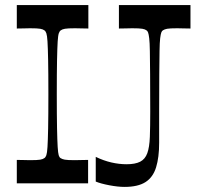

<svg xmlns="http://www.w3.org/2000/svg" viewBox="-20 -720 805 754"><path d="M46 0V-92Q63 -92 75.5 -91.5Q88 -91 98 -91Q127 -91 138 -93Q149 -95 154 -99Q159 -102 162 -110.5Q165 -119 166.5 -143Q168 -167 169 -216Q170 -265 170 -350Q170 -435 169 -484Q168 -533 166.5 -557Q165 -581 162 -589.5Q159 -598 154 -601Q149 -605 138 -607Q127 -609 98 -609Q88 -609 75.5 -608.5Q63 -608 46 -608V-700H327V-608Q311 -608 298 -608.5Q285 -609 275 -609Q246 -609 235 -607Q224 -605 219 -601Q214 -598 211 -589.5Q208 -581 206.5 -557Q205 -533 204 -484Q203 -435 203 -350Q203 -265 204 -216Q205 -167 206.5 -143Q208 -119 210.5 -110.5Q213 -102 218 -99Q224 -95 234.5 -93Q245 -91 274 -91Q284 -91 297.5 -91.5Q311 -92 326 -92V0ZM356 -7V-104Q387 -89 417.5 -82Q448 -75 477 -75Q511 -75 530.5 -85Q550 -95 558.5 -118.5Q567 -142 568.5 -182.5Q570 -223 570 -283Q570 -372 569.5 -429Q569 -486 568.5 -519.5Q568 -553 566 -569.5Q564 -586 561.5 -592.5Q559 -599 555 -601Q550 -605 539 -607Q528 -609 499 -609Q489 -609 476.5 -608.5Q464 -608 447 -608V-700H728V-608Q712 -608 699 -608.5Q686 -609 676 -609Q647 -609 636.5 -607Q626 -605 620 -601Q616 -599 613.5 -592.5Q611 -586 609 -569.5Q607 -553 606.5 -519.5Q606 -486 605.5 -429Q605 -372 605 -283V-159Q605 -102 593 -63Q581 -24 551.5 -5Q522 14 469 14Q443 14 409 7.5Q375 1 356 -7Z"/></svg>

Font: Ojuju Medium
Style: Regular
Weight: 500
Designer: Chisaokwu Joboson, Mirko Velimirovic
Foundry: Udi Foundry
Version: Version 1.000